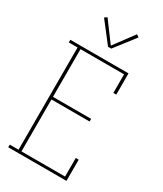

<svg xmlns="http://www.w3.org/2000/svg" viewBox="-234 -1049 968 1137"><g transform="rotate(30 250.0 -480.5)"><path d="M25 0V-18H85V-717H25V-735H423V-590H403V-717H105V-391H366V-373H105V-18H403V-145H423V0ZM261 -811H239L132 -949L149 -961L250 -825L351 -961L368 -949Z"/></g></svg>

Font: Iosevka Slab Thin
Style: Regular
Weight: 100
Monospace: yes
Designer: Belleve Invis
Foundry: Belleve Invis
Version: Version 11.1.0; ttfautohint (v1.8.3)